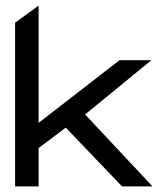

<svg xmlns="http://www.w3.org/2000/svg" viewBox="-20 -666 579 686"><path d="M34 0H118V-137L215 -210L416 0H525L284 -257L521 -451H407L118 -227V-646L34 -585Z"/></svg>

Font: Charger Pro
Style: BdExt
Weight: 700
Designer: Jasper
Foundry: Cannot Into Space Fonts
Version: Version 1.09